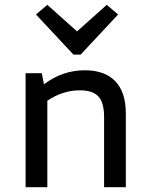

<svg xmlns="http://www.w3.org/2000/svg" viewBox="-20 -775 620 795"><path d="M86 0V-472H153L162 -426Q239 -484 331 -484Q414 -484 457.5 -438.5Q501 -393 501 -305V0H411V-291Q411 -350 387.5 -375.5Q364 -401 311 -401Q240 -401 176 -358V0ZM284 -549 129 -715 176 -755 299 -645 422 -755 469 -715 314 -549Z"/></svg>

Font: Sometype Mono Medium
Style: Regular
Weight: 500
Monospace: yes
Designer: Ryoichi Tsunekawa
Foundry: Dharma Type
Version: Version 1.000; ttfautohint (v1.8.3)